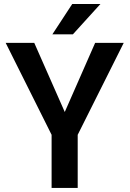

<svg xmlns="http://www.w3.org/2000/svg" viewBox="-20 -921 636 941"><path d="M334 -901.4H472.2L337.4 -752.9H236.8ZM297.4 -372.1 446.3 -710.9H586.4L360.8 -260.3V0H232.9V-260.3L7.8 -710.9H147.9Z"/></svg>

Font: Robert Sans
Style: Bold
Weight: 700
Designer: Christian Robertson (extended by Adam Twardoch)
Foundry: Google
Version: Version 12.135;April 2, 2019;FontCreator 11.5.0.2425 64-bit;